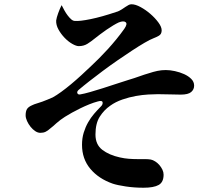

<svg xmlns="http://www.w3.org/2000/svg" viewBox="-20 -817 1040 899"><path d="M243 -721Q245 -735 252.5 -755.5Q260 -776 268 -792H269Q275 -780 282 -767.5Q289 -755 297 -744.5Q305 -734 313.5 -726.5Q322 -719 331 -719Q353 -717 404.5 -727.5Q456 -738 524 -761Q532 -763 538.5 -766.5Q545 -770 550 -773Q560 -779 568 -785Q576 -790 582 -793.5Q588 -797 596 -797Q614 -797 638 -784Q662 -771 684 -752Q706 -733 721.5 -712Q737 -691 737 -675Q737 -657 723.5 -649.5Q710 -642 699 -638Q683 -632 656.5 -616.5Q630 -601 598 -580Q566 -559 530.5 -534.5Q495 -510 461.5 -485Q428 -460 398 -436.5Q368 -413 347 -395Q339 -387 342.5 -380Q346 -373 356 -375Q374 -378 402 -386Q430 -394 461.5 -404Q493 -414 524.5 -424.5Q556 -435 582 -443Q609 -451 632.5 -459.5Q656 -468 677 -474Q698 -481 717 -485Q736 -489 756 -489Q776 -489 799 -484Q822 -479 842 -470Q862 -461 875.5 -447.5Q889 -434 889 -416Q889 -398 875 -386Q861 -374 826 -374Q806 -374 776.5 -375Q747 -376 719 -376Q702 -376 674.5 -374.5Q647 -373 616 -367.5Q585 -362 553 -351Q521 -340 496 -322Q467 -302 447 -270.5Q427 -239 427 -187Q427 -140 459 -115.5Q491 -91 541 -80Q563 -75 583.5 -73.5Q604 -72 623 -72Q642 -72 658 -72Q674 -72 686 -70Q696 -68 707 -61Q718 -54 726.5 -44Q735 -34 740.5 -22.5Q746 -11 746 1Q746 36 723 49Q700 62 652 62Q608 62 568.5 56Q529 50 508 43Q442 20 403 -26.5Q364 -73 364 -139Q364 -170 372 -196Q380 -222 392.5 -244Q405 -266 420.5 -284Q436 -302 451 -317Q462 -327 460.5 -337.5Q459 -348 438 -342Q419 -337 398 -328.5Q377 -320 356.5 -310Q336 -300 317 -289.5Q298 -279 284 -270Q262 -256 244 -240Q236 -233 229.5 -227Q223 -221 216 -216Q204 -205 193.5 -200Q183 -195 169 -195Q157 -195 145 -203Q133 -211 123 -223.5Q113 -236 106.5 -250.5Q100 -265 100 -277Q100 -296 106.5 -306.5Q113 -317 132 -325Q140 -329 152 -332.5Q164 -336 178 -341Q191 -346 203.5 -351Q216 -356 227 -361Q245 -371 267 -387Q289 -403 313 -423Q337 -443 361.5 -465.5Q386 -488 410 -511Q425 -525 444.5 -544.5Q464 -564 484.5 -586.5Q505 -609 525 -633.5Q545 -658 562 -682Q578 -705 568.5 -713Q559 -721 536 -712Q525 -707 510 -698Q495 -689 479 -678Q463 -667 448.5 -656Q434 -645 424 -637Q407 -623 389.5 -612Q372 -601 349 -601Q337 -601 318.5 -611.5Q300 -622 283 -639.5Q266 -657 254 -678.5Q242 -700 243 -721Z"/></svg>

Font: XinYuGongZhangJiaSongA
Style: Regular
Weight: 900
Designer: XinYuGong
Foundry: Adobe Systems Incorporated
Version: Version 1.00